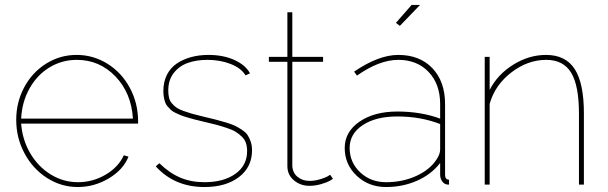

<svg xmlns="http://www.w3.org/2000/svg" viewBox="-20 -750 2470 780"><path d="M45.9 -263.2Q45.9 -335 78.6 -395.8Q111.3 -456.5 167.7 -491.7Q224.1 -526.9 291 -526.9Q358.9 -526.9 416.3 -491.2Q473.6 -455.6 507.1 -393.8Q540.5 -332 541 -258.8V-248H65.9Q70.8 -182.1 102.8 -127.4Q134.8 -72.8 186 -41.3Q237.3 -9.8 296.9 -9.8Q356.9 -9.8 409.2 -40.5Q461.4 -71.3 482.9 -119.1L502 -113.8Q481 -60.5 422.1 -25.4Q363.3 9.8 295.9 9.8Q228.5 9.8 170.9 -27.1Q113.3 -64 79.6 -127Q45.9 -189.9 45.9 -263.2ZM65.9 -268.1H520Q513.7 -372.1 449 -439.5Q384.3 -506.8 292 -506.8Q231.4 -506.8 180.9 -476.1Q130.4 -445.3 99.9 -390.6Q69.3 -335.9 65.9 -268.1Z M810.5 9.8Q689 9.8 612.8 -74.2L627.4 -86.9Q668 -47.4 711.9 -28.6Q755.9 -9.8 810.5 -9.8Q888.2 -9.8 936 -43.7Q983.9 -77.6 983.9 -136.2Q983.9 -154.8 979 -169.2Q974.1 -183.6 962.2 -195.1Q950.2 -206.5 937.3 -214.6Q924.3 -222.7 900.6 -230.5Q877 -238.3 856.9 -243.7Q836.9 -249 802.7 -256.8Q780.8 -262.2 769 -265.1Q757.3 -268.1 740.2 -273.2Q723.1 -278.3 714.1 -282Q705.1 -285.6 692.9 -291.5Q680.7 -297.4 674.8 -303Q668.9 -308.6 661.6 -316.7Q654.3 -324.7 651.1 -334Q647.9 -343.3 645.8 -354.7Q643.6 -366.2 643.6 -379.9Q643.6 -417.5 658.2 -446.3Q672.9 -475.1 698.5 -492.2Q724.1 -509.3 756.6 -518.1Q789.1 -526.9 826.7 -526.9Q887.7 -526.9 932.9 -506.1Q978 -485.4 995.6 -452.1L977.5 -443.8Q959.5 -473.6 916.7 -490.2Q874 -506.8 822.8 -506.8Q777.8 -506.8 742.9 -494.4Q708 -481.9 685.8 -453.4Q663.6 -424.8 663.6 -382.8Q663.6 -365.7 666.7 -352.8Q669.9 -339.8 678.7 -329.8Q687.5 -319.8 696.8 -313Q706.1 -306.2 724.6 -299.6Q743.2 -293 759 -288.3Q774.9 -283.7 803.7 -276.9Q836.9 -269 854.5 -264.6Q872.1 -260.3 897.2 -252.7Q922.4 -245.1 935.3 -238.8Q948.2 -232.4 963.6 -222.2Q979 -211.9 986.3 -200.4Q993.7 -189 998.8 -173.6Q1003.9 -158.2 1003.9 -139.2Q1003.9 -71.3 950.9 -30.8Q897.9 9.8 810.5 9.8Z M1332.5 -23.9Q1330.1 -21.5 1320.1 -15.6Q1310.1 -9.8 1285.9 -2.4Q1261.7 4.9 1237.3 4.9Q1200.2 4.9 1173.8 -17.6Q1147.5 -40 1147.5 -75.2V-499H1072.3V-519H1147.5V-700.2H1167.5V-519H1292.5V-499H1167.5V-75.2Q1169.4 -46.9 1189.5 -31Q1209.5 -15.1 1237.3 -15.1Q1257.8 -15.1 1278.6 -21.2Q1299.3 -27.3 1309.3 -32.7Q1319.3 -38.1 1321.3 -40Z M1604.5 -645 1588.4 -657.2 1652.3 -730H1686.5ZM1380.4 -148.9Q1380.4 -214.4 1440.2 -255.6Q1500 -296.9 1594.2 -296.9Q1690.4 -296.9 1768.1 -268.1V-327.1Q1768.1 -408.2 1721.4 -457.5Q1674.8 -506.8 1598.1 -506.8Q1521 -506.8 1430.2 -442.9L1418.5 -459Q1518.1 -526.9 1598.1 -526.9Q1685.1 -526.9 1736.6 -472.9Q1788.1 -418.9 1788.1 -327.1V-40Q1788.1 -20 1804.2 -20V0Q1793.5 0 1790.5 -2Q1780.8 -5.4 1774.4 -16.4Q1768.1 -27.3 1768.1 -40V-87.9Q1732.4 -41.5 1674.3 -15.9Q1616.2 9.8 1548.3 9.8Q1477.5 9.8 1429 -36.1Q1380.4 -82 1380.4 -148.9ZM1753.4 -102.1Q1768.1 -123.5 1768.1 -143.1V-246.1Q1688.5 -276.9 1594.2 -276.9Q1506.8 -276.9 1453.6 -241.7Q1400.4 -206.5 1400.4 -148.9Q1400.4 -90.3 1443.1 -50Q1485.8 -9.8 1548.3 -9.8Q1614.7 -9.8 1670.4 -34.9Q1726.1 -60.1 1753.4 -102.1Z M2352.1 0H2332V-289.1Q2332 -402.3 2300.3 -454.6Q2268.6 -506.8 2199.2 -506.8Q2123.5 -506.8 2057.1 -455.6Q1990.7 -404.3 1969.2 -328.1V0H1949.2V-519H1969.2V-384.8Q2001.5 -447.8 2065.2 -487.3Q2128.9 -526.9 2198.2 -526.9Q2277.8 -526.9 2314.9 -469.2Q2352.1 -411.6 2352.1 -289.1Z"/></svg>

Font: Rawline Thin
Style: Regular
Weight: 250
Designer: Matt McInerney, Pablo Impallari, Rodrigo Fuenzalida
Foundry: Matt McInerney, Pablo Impallari, Rodrigo Fuenzalida
Version: Version 4.020;PS 004.020;hotconv 1.0.88;makeotf.lib2.5.64775